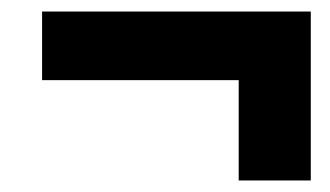

<svg xmlns="http://www.w3.org/2000/svg" viewBox="-20 -432 573 333"><path d="M519 -412V-119H394V-293H53V-412Z"/></svg>

Font: Noto Sans Disp ExtBd
Style: Italic
Weight: 800
Italic angle: -12°
Designer: Monotype Design Team
Foundry: Monotype Imaging Inc.
Version: Version 2.000;GOOG;noto-source:20170915:90ef993387c0